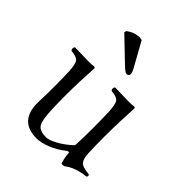

<svg xmlns="http://www.w3.org/2000/svg" viewBox="-191 -768 888 888"><g transform="rotate(45 253.5 -323.5)"><path d="M219.2 -655.8 289.1 -529.8Q294.9 -518.1 294.9 -505.9Q294.9 -502 290.3 -498.5Q285.6 -495.1 279.8 -495.1Q272.5 -495.1 251 -515.1L137.2 -624L139.2 -634.8Q170.4 -658.2 204.1 -658.2Q209.5 -658.2 219.2 -655.8ZM196.8 9.8Q79.1 9.8 84 -120.1Q87.9 -220.7 84 -315.9Q82 -361.3 71 -374.8Q60.1 -388.2 24.9 -391.1Q20.5 -395.5 20.5 -402.6Q20.5 -409.7 24.9 -414.1Q95.2 -412.1 116.2 -412.1Q139.2 -412.1 148.9 -414.1Q157.2 -414.1 157.2 -408.2Q154.3 -354.5 152.8 -319.8Q149.4 -224.6 152.8 -132.8Q155.3 -66.4 168.9 -45.9Q182.1 -24.9 225.1 -24.9Q242.7 -24.9 273.4 -41.3Q304.2 -57.6 331.1 -81.1L337.9 -86.9Q341.3 -89.8 342 -90.6Q342.8 -91.3 344.2 -94Q345.7 -96.7 345.9 -99.4Q346.2 -102.1 346.2 -107.9Q350.1 -210.9 346.2 -314Q344.2 -360.8 333.5 -374.8Q322.8 -388.7 287.1 -391.1Q282.7 -395.5 282.7 -402.6Q282.7 -409.7 287.1 -414.1Q357.4 -412.1 377.9 -412.1Q402.3 -412.1 412.1 -414.1Q418.9 -414.1 418.9 -408.2Q416 -353 415 -319.8Q411.1 -213.9 415 -113.8Q416.5 -76.2 429 -61.8Q441.4 -47.4 484.9 -43.9Q489.3 -39.6 489.3 -36.4Q489.3 -33.2 484.9 -28.8Q416.5 -21 378.9 9.8Q368.2 12.7 360.8 9.8Q350.1 -24.9 350.1 -46.9Q349.6 -51.8 345 -51.5Q340.3 -51.3 335.9 -47.9Q301.8 -20.5 263.7 -5.4Q225.6 9.8 196.8 9.8Z"/></g></svg>

Font: Linux Libertine Display G
Style: Regular
Weight: 400
Designer: Philipp H. Poll
Foundry: Philipp H. Poll
Version: Version 5.0.9